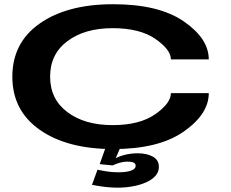

<svg xmlns="http://www.w3.org/2000/svg" viewBox="-20 -702 1094 910"><path d="M516.5 4.5Q732.5 4.5 851 -78.5Q969.5 -161.5 969.5 -260.5H790Q790 -213 716.2 -161Q642.5 -109 513.5 -109Q381.5 -109 299.5 -170.5Q217.5 -232 217.5 -338.5Q217.5 -446 299.8 -507.2Q382 -568.5 513.5 -568.5Q643 -568.5 716.5 -517.5Q790 -466.5 790 -420.5H969.5Q969.5 -519 851.2 -600.5Q733 -682 516.5 -682Q299 -682 168.8 -591Q38.5 -500 38.5 -338.5Q38.5 -177.5 168.8 -86.5Q299 4.5 516.5 4.5ZM537 187.5Q572 187.5 607 181.5Q642 175.5 670.8 163Q699.5 150.5 716.2 132Q733 113.5 733 89Q733 56 704.2 40.2Q675.5 24.5 632 24.5Q599 24.5 567.8 32.8Q536.5 41 520 54L514 82Q527 75.5 546 69.8Q565 64 582.5 64Q603.5 64 613.2 68.5Q623 73 623 84Q623 98.5 601.8 106.5Q580.5 114.5 539.5 114.5Q510.5 114.5 486 110.5Q461.5 106.5 442 102.5L416 174Q446.5 180 477 183.8Q507.5 187.5 537 187.5ZM514 82 549 0H479.5L452.5 76Z"/></svg>

Font: Anybody ExtraExpanded SemiBold
Style: Regular
Weight: 600
Width: 8
Version: Version 1.113;gftools[0.9.25]